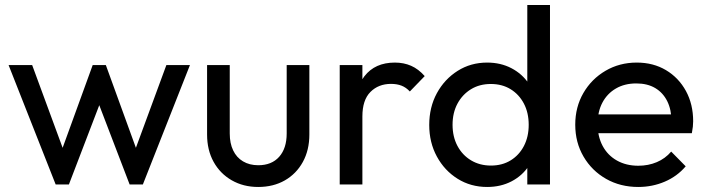

<svg xmlns="http://www.w3.org/2000/svg" viewBox="-20 -734 2810 764"><path d="M201.5 0 14.2 -475H108L244.2 -105.2L214.2 -104.5L348.8 -475H401.2L535.8 -104.5L505.8 -105.2L642 -475H735.8L548.5 0H495.8L358.5 -358.5H391.5L254.2 0Z M1007.5 10Q948.5 10 902.1 -16.6Q855.8 -43.2 829.9 -90.1Q804 -137 804 -198.8V-475H894.2V-202.8Q894.2 -163.8 907.8 -135.5Q921.2 -107.2 947 -91.9Q972.8 -76.5 1007.7 -76.5Q1061 -76.5 1090.9 -110.1Q1120.8 -143.8 1120.8 -202.8V-475H1211V-198.8Q1211 -136.8 1185.1 -89.6Q1159.2 -42.5 1113.4 -16.2Q1067.5 10 1007.5 10Z M1331.8 0V-475H1422V0ZM1422 -270.5 1388.2 -286.2Q1388.2 -376.5 1430.2 -430.8Q1472.2 -485 1551.2 -485Q1586.8 -485 1615.9 -472.2Q1645 -459.5 1670 -431.2L1610.8 -370Q1595.8 -386.2 1577.6 -393.2Q1559.5 -400.2 1535.8 -400.2Q1486 -400.2 1454 -368.1Q1422 -336 1422 -270.5Z M1918.5 10Q1853.2 10 1801 -22.6Q1748.8 -55.2 1718.4 -111.1Q1688 -167 1688 -236.7Q1688 -307.3 1718.4 -363.2Q1748.8 -419 1801 -452Q1853.2 -485 1918.5 -485Q1972.2 -485 2015.1 -462.6Q2058 -440.2 2084.6 -400.5Q2111.2 -360.8 2114 -309V-166.2Q2111 -115 2085 -75.1Q2059 -35.2 2015.9 -12.6Q1972.8 10 1918.5 10ZM1933.5 -75.2Q1978.5 -75.2 2012.2 -96Q2045.8 -116.7 2064.8 -153.2Q2083.8 -189.8 2083.8 -237.2Q2083.8 -285.5 2064.6 -321.9Q2045.4 -358.4 2011.7 -379.1Q1978 -399.8 1933.1 -399.8Q1888.2 -399.8 1854.2 -379Q1820.1 -358.2 1800.4 -321.7Q1780.8 -285.2 1780.8 -237.5Q1780.8 -190 1800.3 -153.3Q1819.9 -116.6 1854.5 -95.9Q1889.1 -75.2 1933.5 -75.2ZM2168.5 0H2078.2V-127.5L2095 -243.8L2078.2 -358.5V-714H2168.5Z M2519.8 10Q2448.5 10 2391.8 -22.2Q2335 -54.5 2302 -110.9Q2269 -167.2 2269 -237.8Q2269 -308 2301.4 -363.9Q2333.8 -419.8 2389.5 -452.4Q2445.2 -485 2513.8 -485Q2579.5 -485 2630 -454.9Q2680.5 -424.8 2709.4 -372Q2738.2 -319.2 2738.2 -251.5Q2738.2 -241.5 2737 -230Q2735.8 -218.5 2733 -204H2332.2V-278.8H2685.2L2652.2 -250Q2651.8 -297.8 2635 -331.5Q2618.2 -365.2 2587.2 -383.6Q2556.2 -402 2512 -402Q2465.5 -402 2430.9 -381.9Q2396.2 -361.8 2377.1 -325.8Q2358 -289.8 2358 -240.5Q2358 -190.8 2378.1 -153.2Q2398.2 -115.8 2435 -95.1Q2471.8 -74.5 2520 -74.5Q2559.8 -74.5 2593.5 -88.8Q2627.2 -103 2650.8 -130.8L2708.5 -72.2Q2674.5 -32.2 2625.1 -11.1Q2575.8 10 2519.8 10Z"/></svg>

Font: Outfit Thin
Style: Regular
Weight: 100
Designer: Rodrigo Fuenzalida
Foundry: fragTYPE
Version: Version 1.100;gftools[0.9.27]